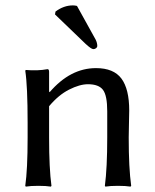

<svg xmlns="http://www.w3.org/2000/svg" viewBox="-20 -693 579 716"><path d="M267.1 -670.9 336.9 -544.9Q342.8 -532.7 342.8 -521Q342.8 -517.1 338.4 -513.4Q334 -509.8 328.1 -509.8Q320.3 -509.8 298.8 -529.8L185.1 -639.2L187 -649.9Q217.8 -672.9 252 -672.9Q259.3 -672.9 267.1 -670.9ZM460 -180.2Q460 -66.4 469.2 0L466.8 2.9Q448.7 0 419.9 0Q391.1 0 373 2.9L371.1 0Q379.9 -66.9 379.9 -180.2V-277.8Q379.9 -336.9 364 -357.9Q348.1 -378.9 308.1 -378.9Q277.3 -378.9 237.8 -358.9Q198.2 -338.9 163.1 -296.9V-180.2Q163.1 -64 171.9 0L169.9 2.9Q151.9 0 123 0Q94.2 0 76.2 2.9L74.2 0Q83 -61 83 -180.2V-234.9Q83 -373 74.2 -429.2L76.2 -432.1Q120.1 -428.2 157.2 -435.1Q163.1 -435.1 163.1 -424.8V-352.1L165 -349.1Q242.2 -439 337.9 -439Q403.8 -439 432.9 -399.9Q461.9 -360.8 461.9 -280.8Q461.9 -264.6 460.9 -230.5Q460 -196.3 460 -180.2Z"/></svg>

Font: Biolilbert
Style: Regular
Weight: 400
Designer: Philipp H. Poll
Foundry: Philipp H. Poll
Version: Version 1.1.0